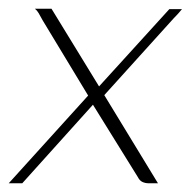

<svg xmlns="http://www.w3.org/2000/svg" viewBox="-36 -420 437 440"><path d="M-16 0 166 -201 62 -373Q56 -384 52.5 -390Q49 -396 44 -400H82L191 -222L352 -399H381Q377 -394 372 -388.5Q367 -383 362 -378L203 -202L326 0H305Q297 0 290.5 -3Q284 -6 280 -14L177 -180L15 0Z"/></svg>

Font: Genos Thin ExtraLight
Style: Italic
Weight: 250
Italic angle: -8°
Version: Version 1.010